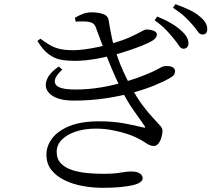

<svg xmlns="http://www.w3.org/2000/svg" viewBox="-20 -846 1040 918"><path d="M857 -613Q845 -613 835.5 -628Q826 -643 810 -662Q795 -681 773.5 -703.5Q752 -726 719 -749L732 -767Q771 -751 799.5 -734Q828 -717 846 -700Q865 -683 873 -668.5Q881 -654 881 -639Q881 -627 874.5 -620Q868 -613 857 -613ZM471 52Q424 52 376.5 43.5Q329 35 289.5 16Q250 -3 226 -33Q202 -63 202 -107Q202 -148 229.5 -184.5Q257 -221 313 -243.5Q369 -266 453 -266Q521 -266 574.5 -256Q628 -246 663 -237Q673 -234 674 -236.5Q675 -239 670 -246Q655 -268 620.5 -316Q586 -364 553 -432Q534 -471 515 -516Q496 -561 477.5 -609.5Q459 -658 441 -707Q436 -725 426 -733Q416 -741 393 -743Q380 -743 367.5 -743.5Q355 -744 342 -742L338 -761Q360 -774 378.5 -780.5Q397 -787 420 -787Q447 -787 471 -779.5Q495 -772 499 -751Q502 -733 506 -710.5Q510 -688 515 -664.5Q520 -641 527 -618Q535 -593 545 -565Q555 -537 569 -506Q583 -475 600 -442Q633 -381 661.5 -343Q690 -305 712 -282Q734 -259 745.5 -245.5Q757 -232 757 -222Q757 -207 752 -189.5Q747 -172 737.5 -160Q728 -148 716 -148Q704 -148 693.5 -153Q683 -158 670 -167Q657 -176 636 -186Q618 -196 587 -206Q556 -216 517.5 -223.5Q479 -231 438 -231Q385 -231 342.5 -217Q300 -203 275.5 -178Q251 -153 251 -120Q251 -85 272 -64Q293 -43 326.5 -32.5Q360 -22 398.5 -18.5Q437 -15 473 -15Q502 -15 521.5 -16.5Q541 -18 555.5 -20.5Q570 -23 583 -24.5Q596 -26 611 -26Q634 -26 648 -17Q662 -8 662 6Q662 17 650 25.5Q638 34 614.5 39.5Q591 45 555 48.5Q519 52 471 52ZM332 -365Q279 -365 246.5 -379.5Q214 -394 203.5 -418Q193 -442 206.5 -471Q220 -500 261 -528L278 -513Q232 -472 244.5 -445Q257 -418 340 -418Q404 -418 465 -428.5Q526 -439 581 -455.5Q636 -472 679 -490Q711 -503 727.5 -512Q744 -521 753 -525.5Q762 -530 770 -530Q783 -531 793.5 -529Q804 -527 810.5 -521Q817 -515 817 -505Q817 -497 812.5 -489.5Q808 -482 794 -474Q766 -457 719.5 -438Q673 -419 613 -402.5Q553 -386 482 -375.5Q411 -365 332 -365ZM335 -555Q301 -555 271 -560.5Q241 -566 213 -586.5Q185 -607 159 -650L173 -661Q197 -643 218.5 -630.5Q240 -618 266 -612Q292 -606 331 -606Q353 -606 384 -610Q415 -614 448 -621Q481 -628 508 -636Q565 -652 599.5 -667.5Q634 -683 653 -694Q672 -705 680 -705Q691 -705 702.5 -702.5Q714 -700 722 -695Q730 -690 730 -680Q730 -673 724.5 -665.5Q719 -658 708 -651Q694 -642 654.5 -626Q615 -610 560.5 -593.5Q506 -577 447 -566Q388 -555 335 -555ZM948 -681Q935 -681 925.5 -695.5Q916 -710 899 -729Q883 -748 862.5 -767Q842 -786 807 -809L819 -826Q858 -812 887 -798Q916 -784 933 -769Q954 -752 962.5 -737Q971 -722 971 -707Q971 -694 965 -687.5Q959 -681 948 -681Z"/></svg>

Font: Noto Serif TC
Style: Regular
Weight: 400
Designer: Ryoko NISHIZUKA  (kana & ideographs); Frank Grießhammer (Latin, Greek & Cyrillic); Wenlong ZHANG  (bopomofo); Sandoll Co
Foundry: Adobe
Version: Version 2.003-H1;hotconv 1.1.1;makeotfexe 2.6.0